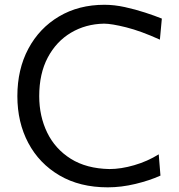

<svg xmlns="http://www.w3.org/2000/svg" viewBox="-20 -784 759 815"><path d="M437.5 11.2Q318.8 11.2 232.7 -39.3Q146.5 -89.8 100.1 -177.2Q53.7 -264.6 53.7 -376Q53.7 -489.7 100.3 -577.1Q147 -664.6 230.5 -714.1Q314 -763.7 423.3 -763.7Q465.3 -763.7 510 -753.9Q554.7 -744.1 595.7 -730.7Q636.7 -717.3 667 -705.1L658.7 -615.7Q578.1 -652.3 515.6 -668Q453.1 -683.6 421.4 -683.6Q343.3 -682.1 281 -645Q218.8 -607.9 182.6 -539.6Q146.5 -471.2 146.5 -376Q146.5 -291 180.2 -221.4Q213.9 -151.9 280.3 -110.1Q346.7 -68.4 444.3 -66.4Q493.7 -66.4 549.8 -82.8Q606 -99.1 653.8 -128.9L661.1 -38.6Q614.7 -17.6 554.7 -3.2Q494.6 11.2 437.5 11.2Z"/></svg>

Font: Pinar DS3-Regular
Style: Regular
Weight: 400
Designer: Amin Abedi
Version: Version 2.000